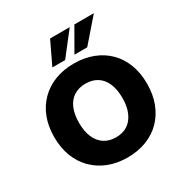

<svg xmlns="http://www.w3.org/2000/svg" viewBox="-211 -1109 1238 1288"><g transform="rotate(-30 408.5 -465.0)"><path d="M409 11Q328 11 262 -15Q196 -41 148 -89Q100 -137 74.5 -204Q49 -271 49 -353Q49 -436 74.5 -502.5Q100 -569 148 -617Q196 -665 262 -690.5Q328 -716 409 -716Q489 -716 555.5 -690.5Q622 -665 669.5 -617.5Q717 -570 742.5 -503Q768 -436 768 -354Q768 -271 742.5 -204Q717 -137 669.5 -88.5Q622 -40 555.5 -14.5Q489 11 409 11ZM409 -145Q462 -145 499 -169.5Q536 -194 556.5 -241Q577 -288 577 -353Q577 -419 557 -465.5Q537 -512 499.5 -536Q462 -560 409 -560Q357 -560 319 -536Q281 -512 261 -465.5Q241 -419 241 -353Q241 -288 261 -241Q281 -194 319 -169.5Q357 -145 409 -145ZM272 -765 356 -941H508L371 -765ZM443 -765 544 -941H695L542 -765Z"/></g></svg>

Font: Nunito Sans 11pt Black
Style: Regular
Weight: 900
Version: Version 3.101;gftools[0.9.27]